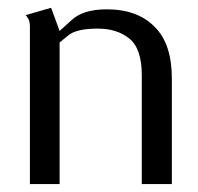

<svg xmlns="http://www.w3.org/2000/svg" viewBox="-20 -466 500 486"><path d="M55.7 -401.4Q55.7 -300.8 55.7 0Q75.2 0 130.9 0Q130.9 -89.8 130.9 -358.4Q130.9 -358.4 152.3 -376Q172.9 -393.6 227.5 -393.6Q276.4 -393.6 307.6 -368.2Q338.9 -342.8 338.9 -275.4Q338.9 -183.6 338.9 0Q343.8 0 358.4 0Q372.1 0 415 0Q415 -67.4 415 -267.6Q415 -355.5 371.1 -398.4Q328.1 -442.4 250 -442.4Q190.4 -442.4 161.1 -415Q130.9 -387.7 130.9 -387.7Q124 -407.2 109.4 -446.3Q92.8 -441.4 44.9 -427.7Q52.7 -418.9 54.7 -410.2Q55.7 -401.4 55.7 -401.4Z"/></svg>

Font: BSRU BANSOMDEJ
Style: Regular
Weight: 400
Designer: Wisit Potiwat
Version: Version 1.000;PS 002.000;hotconv 1.0.70;makeotf.lib2.5.58329